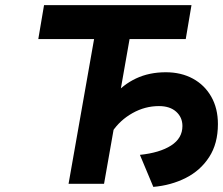

<svg xmlns="http://www.w3.org/2000/svg" viewBox="-20 -720 874 752"><path d="M248.5 0 348.5 -567H130L152.5 -700H730L707.5 -567H487.5L387.5 0ZM580.5 12 528 -113.5Q605.5 -121.5 650 -150Q694.5 -178.5 694.5 -226.5Q694.5 -260.5 670 -282.5Q645.5 -304.5 602.5 -304.5Q548 -304.5 499 -277Q450 -249.5 419.5 -204L373 -247.5Q390.5 -302.5 426 -345.5Q461.5 -388.5 513 -412.8Q564.5 -437 629.5 -437Q689.5 -437 735.5 -412Q781.5 -387 807.5 -341.2Q833.5 -295.5 833.5 -234Q833.5 -157.5 799.2 -104.8Q765 -52 707.5 -23Q650 6 580.5 12Z"/></svg>

Font: Overpass ExtraBold
Style: Italic
Weight: 800
Italic angle: -10°
Designer: Delve Withrington, Dave Bailey, Thomas Jockin
Foundry: Delve Fonts LLC
Version: Version 4.000